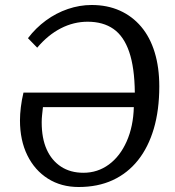

<svg xmlns="http://www.w3.org/2000/svg" viewBox="-20 -738 699 769"><path d="M295 11Q225 11 172 -22.5Q119 -56 89.5 -116Q60 -176 60 -256Q60 -280 63.5 -309Q67 -338 74 -367H520Q519 -467 497.5 -530Q476 -593 434.5 -622Q393 -651 331 -651Q275 -651 223.5 -624.5Q172 -598 129 -547L92 -585Q123 -626 164 -656Q205 -686 252 -702Q299 -718 347 -718Q410 -718 460 -695.5Q510 -673 545.5 -631Q581 -589 599.5 -528.5Q618 -468 618 -392Q618 -297 596 -222.5Q574 -148 532.5 -96Q491 -44 431.5 -16.5Q372 11 295 11ZM314 -46Q371 -46 416 -79Q461 -112 487.5 -172Q514 -232 516 -309H152Q150 -290 148.5 -276.5Q147 -263 147 -248Q147 -184 167 -139.5Q187 -95 224.5 -70.5Q262 -46 314 -46Z"/></svg>

Font: Literata 18pt
Style: Italic
Weight: 400
Italic angle: -2°
Designer: Latin by Veronika Burian and Jose Scaglione. Greek by Irene Vlachou. Cyrillic by Vera Evstafieva
Foundry: TypeTogether
Version: Version 3.103;gftools[0.9.29]